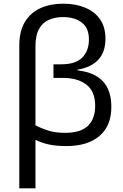

<svg xmlns="http://www.w3.org/2000/svg" viewBox="-20 -785 671 1045"><path d="M324 -765Q391 -765 443 -743.5Q495 -722 524.5 -680Q554 -638 554 -574Q554 -502 515 -460Q476 -418 402 -406V-402Q493 -392 539.5 -343Q586 -294 586 -203Q586 -100 521.5 -45Q457 10 342 10Q284 10 244.5 1Q205 -8 173 -24V240H85V-535Q85 -616 116 -666.5Q147 -717 201 -741Q255 -765 324 -765ZM322 -692Q282 -692 248 -678Q214 -664 193.5 -629Q173 -594 173 -531V-103Q208 -85 245.5 -73.5Q283 -62 334 -62Q420 -62 459 -100.5Q498 -139 498 -209Q498 -288 450 -324.5Q402 -361 324 -361H271V-435H314Q392 -435 428 -472Q464 -509 464 -570Q464 -632 425.5 -662Q387 -692 322 -692Z"/></svg>

Font: Noto IKEA Latin
Style: Regular
Weight: 400
Designer: Monotype Design Team
Foundry: Monotype Imaging Inc.
Version: Version 1.0